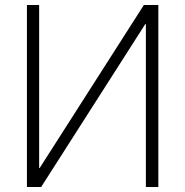

<svg xmlns="http://www.w3.org/2000/svg" viewBox="-20 -750 743 770"><path d="M615 0H565V-654H563L145 0H88V-730H137V-76H139L557 -730H615Z"/></svg>

Font: Mplus 1p Light
Style: Regular
Weight: 300
Version: Version 1.061